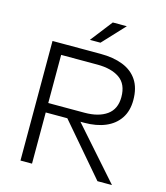

<svg xmlns="http://www.w3.org/2000/svg" viewBox="-126 -970 923 1067"><g transform="rotate(15 335.5 -437.0)"><path d="M92.6 -688H159V0H92.6ZM151.9 -294.5V-348.8H367.4Q448.5 -348.8 495.7 -382.6Q543 -416.4 543 -485.8Q543 -559.8 495.7 -592.8Q448.5 -625.7 367.4 -625.7H141.2V-688H369Q443.4 -688 497.7 -666.7Q552.1 -645.4 581.8 -600.8Q611.5 -556.2 611.5 -486.3Q611.5 -424 582.7 -381.1Q553.9 -338.1 502.1 -316.3Q450.4 -294.5 380.9 -294.5ZM279.8 -298.5H355.1L619 0H535.5ZM389.6 -874H470.3L352.5 -747.7Q352.5 -747.7 346.5 -747.7Q340.6 -747.7 331.1 -747.7Q321.7 -747.7 312.7 -747.7Q303.6 -747.7 297.6 -747.7Q291.6 -747.7 291.6 -747.7Z"/></g></svg>

Font: Roundo Variable
Style: Regular
Weight: 200
Designer: Shiva Nallaperumal
Foundry: Indian Type Foundry
Version: Version 2.000